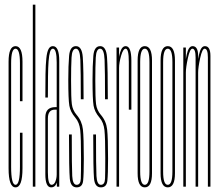

<svg xmlns="http://www.w3.org/2000/svg" viewBox="-20 -805 944 828"><path d="M47 3Q17 3 17 -79.2Q17 -161.5 17 -300.5Q17 -471.5 17 -538.8Q17 -606 47 -606Q77 -606 77 -538.8Q77 -471.5 77 -368.5H66Q66 -468.5 66 -531.8Q66 -595 47 -595Q28 -595 28 -531.8Q28 -468.5 28 -300.5Q28 -164.5 28 -86.2Q28 -8 47 -8Q66 -8 66 -86.2Q66 -164.5 66 -232.5H77Q77 -161.5 77 -79.2Q77 3 47 3Z M121.5 0V-785H132.5V0Z M225.5 0 224.5 -22V-363Q224.5 -476 224.5 -535.5Q224.5 -595 208 -595V-606Q235.5 -606 235.5 -542.2Q235.5 -478.5 235.5 -366V0ZM200.5 3Q175.5 3 175.5 -54Q175.5 -111 175.5 -183Q175.5 -255 175.5 -299Q175.5 -343 218.5 -343Q224.5 -343 230.5 -343V-332Q224.5 -332 216 -332Q186.5 -332 186.5 -293.8Q186.5 -255.5 186.5 -183Q186.5 -116 186.5 -62Q186.5 -8 202.5 -8Q213 -8 218.8 -22.2Q224.5 -36.5 224.5 -53L228 -39Q228 -24 221.8 -10.5Q215.5 3 200.5 3ZM175.5 -384.5Q175.5 -443 176.2 -485Q177 -527 179.8 -553.8Q182.5 -580.5 189.2 -593.2Q196 -606 208 -606L209 -600L208 -595Q200 -595 195.8 -581.2Q191.5 -567.5 189.5 -540.8Q187.5 -514 187 -474.8Q186.5 -435.5 186.5 -384.5Z M310.5 3Q284.5 3 281 -34.5Q277.5 -72 277.5 -225H289.5Q289.5 -84 291.5 -46Q293.5 -8 310.5 -8Q327.5 -8 328.5 -34.5Q329.5 -61 329.5 -123Q329.5 -210 326 -243.5Q322.5 -277 304.5 -298Q283.5 -322.5 279 -349.5Q274.5 -376.5 274.5 -461Q274.5 -522 278 -564Q281.5 -606 307.5 -606Q333.5 -606 337 -558.5Q340.5 -511 340.5 -377H328.5Q328.5 -499 326.5 -547Q324.5 -595 307.5 -595Q290.5 -595 288.5 -556.5Q286.5 -518 286.5 -458Q286.5 -382 289.8 -356Q293 -330 310.5 -309.5Q333.5 -283 337.5 -247.2Q341.5 -211.5 341.5 -120Q341.5 -54 338.5 -25.5Q335.5 3 310.5 3Z M415 3Q389 3 385.5 -34.5Q382 -72 382 -225H394Q394 -84 396 -46Q398 -8 415 -8Q432 -8 433 -34.5Q434 -61 434 -123Q434 -210 430.5 -243.5Q427 -277 409 -298Q388 -322.5 383.5 -349.5Q379 -376.5 379 -461Q379 -522 382.5 -564Q386 -606 412 -606Q438 -606 441.5 -558.5Q445 -511 445 -377H433Q433 -499 431 -547Q429 -595 412 -595Q395 -595 393 -556.5Q391 -518 391 -458Q391 -382 394.2 -356Q397.5 -330 415 -309.5Q438 -283 442 -247.2Q446 -211.5 446 -120Q446 -54 443 -25.5Q440 3 415 3Z M535.5 -332Q535.5 -481 535.5 -538Q535.5 -595 522 -595Q511 -595 502.2 -564.5Q493.5 -534 493.5 -512L490.5 -528Q490.5 -553 498.2 -579.5Q506 -606 522 -606Q546.5 -606 546.5 -543.5Q546.5 -481 546.5 -332ZM482.5 0V-600H493.5V-545.5V0Z M604.5 3Q573.5 3 573.5 -58Q573.5 -119 573.5 -300.5Q573.5 -482 573.5 -544Q573.5 -606 604.5 -606Q635.5 -606 635.5 -544Q635.5 -482 635.5 -300.5Q635.5 -119 635.5 -58Q635.5 3 604.5 3ZM604.5 -8Q624.5 -8 624.5 -65Q624.5 -122 624.5 -300.5Q624.5 -479 624.5 -537Q624.5 -595 604.5 -595Q584.5 -595 584.5 -537Q584.5 -479 584.5 -300.5Q584.5 -122 584.5 -65Q584.5 -8 604.5 -8Z M703.5 3Q672.5 3 672.5 -58Q672.5 -119 672.5 -300.5Q672.5 -482 672.5 -544Q672.5 -606 703.5 -606Q734.5 -606 734.5 -544Q734.5 -482 734.5 -300.5Q734.5 -119 734.5 -58Q734.5 3 703.5 3ZM703.5 -8Q723.5 -8 723.5 -65Q723.5 -122 723.5 -300.5Q723.5 -479 723.5 -537Q723.5 -595 703.5 -595Q683.5 -595 683.5 -537Q683.5 -479 683.5 -300.5Q683.5 -122 683.5 -65Q683.5 -8 703.5 -8Z M770.5 0V-600H781.5V-557V0ZM823.5 0V-477Q823.5 -519.5 823.5 -557.2Q823.5 -595 809.5 -595Q799 -595 790.2 -554.5Q781.5 -514 781.5 -492L777.5 -508Q777.5 -533 785.2 -569.5Q793 -606 810.5 -606Q834.5 -606 834.5 -563.8Q834.5 -521.5 834.5 -472V0ZM876.5 0V-477Q876.5 -519.5 876.5 -557.2Q876.5 -595 862.5 -595Q852 -595 843.2 -554.5Q834.5 -514 834.5 -492L830.5 -508Q830.5 -533 838.2 -569.5Q846 -606 863.5 -606Q887.5 -606 887.5 -563.8Q887.5 -521.5 887.5 -472V0Z"/></svg>

Font: Anybody UltraCondensed Thin
Style: Regular
Weight: 100
Width: 1
Designer: Tyler Finck
Foundry: Etcetera Type Company
Version: Version 1.110